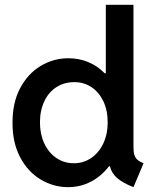

<svg xmlns="http://www.w3.org/2000/svg" viewBox="-20 -772 652 800"><path d="M438 -79.1H434.1Q402.8 -38.1 358.9 -15.1Q314.9 7.8 263.7 7.8Q202.6 7.8 149.2 -24.2Q95.7 -56.2 63.7 -117.2Q31.7 -178.2 32.2 -260.7Q31.7 -343.3 63.7 -404.1Q95.7 -464.8 149.2 -497.1Q202.6 -529.3 264.6 -529.3Q309.1 -529.3 347.9 -513.2Q386.7 -497.1 416 -466.8H420.9V-752H536.1V-160.2Q536.1 -139.6 539.8 -127.2Q543.5 -114.7 552.2 -106.7Q561 -98.6 578.1 -91.8L536.1 7.8Q491.2 -9.8 467.8 -30.5Q444.3 -51.3 438 -79.1ZM428.7 -261.7Q428.7 -313 410.2 -351.1Q391.6 -389.2 359.9 -409.7Q328.1 -430.2 289.1 -429.7Q247.6 -429.7 215.1 -408.9Q182.6 -388.2 164.6 -349.9Q146.5 -311.5 146.5 -261.7Q146.5 -212.9 164.6 -174.3Q182.6 -135.7 214.8 -113.8Q247.1 -91.8 288.1 -91.8Q328.1 -91.8 360.1 -113.8Q392.1 -135.7 410.4 -174.3Q428.7 -212.9 428.7 -261.7Z"/></svg>

Font: Reddit Sans Fudge SemiBold
Style: Regular
Weight: 600
Designer: Stephen Hutchings
Foundry: Reddit
Version: Version 1.011